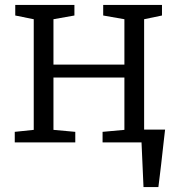

<svg xmlns="http://www.w3.org/2000/svg" viewBox="-20 -574 717 774"><path d="M558.5 180Q557.5 157.5 556.5 135Q555.5 112.5 554.5 90Q553.5 67.5 552.5 45Q551.5 22.5 550.5 0L501 -51.5H645.5Q643 -28.5 640.2 -5.5Q637.5 17.5 635 40.8Q632.5 64 629.8 87.2Q627 110.5 624.2 133.8Q621.5 157 618.5 180ZM39.5 0V-42.5L116 -50.5V-496.5L41.5 -511.5V-554H280V-511.5L195.5 -496.5V-313.5H481.5V-496.5L396 -511.5V-554H633V-511.5L561 -496.5V-50.5L637 -42.5V0H393.5V-42.5L481.5 -50.5V-261.5H195.5V-50.5L283.5 -42.5V0Z"/></svg>

Font: Merriweather 20pt Light
Style: Regular
Weight: 300
Version: Version 2.100